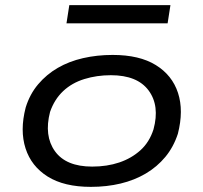

<svg xmlns="http://www.w3.org/2000/svg" viewBox="-20 -719 792 748"><path d="M334 9Q230 9 166 -31Q102 -71 79.5 -141Q57 -211 80 -300Q96 -352 128.5 -390.5Q161 -429 205 -454.5Q249 -480 303.5 -492.5Q358 -505 419 -505Q523 -505 587 -465.5Q651 -426 673.5 -357Q696 -288 673 -198Q656 -146 624 -107.5Q592 -69 548 -43Q504 -17 450 -4Q396 9 334 9ZM339 -70Q397 -70 444.5 -86Q492 -102 527 -133.5Q562 -165 578 -215Q603 -307 559 -366.5Q515 -426 412 -426Q357 -426 308.5 -411Q260 -396 226 -364Q192 -332 175 -283Q151 -190 194 -130Q237 -70 339 -70ZM239 -628 250 -699H644L633 -628Z"/></svg>

Font: Nunito Sans 7pt Expanded
Style: Italic
Weight: 400
Width: 7
Italic angle: -9°
Designer: Vernon Adams
Foundry: Vernon Adams
Version: Version 3.101;gftools[0.9.27]